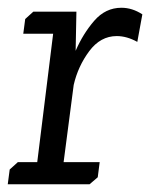

<svg xmlns="http://www.w3.org/2000/svg" viewBox="-21 -475 387 495"><path d="M231 -18 210 0H-1L4 -38L25 -57H75L116 -388H39L44 -426L65 -445H176L174 -344Q193 -388 222 -421.5Q251 -455 292 -455Q320 -455 346 -438L333 -367Q306 -382 280 -382Q238 -382 209 -343Q180 -304 169 -256L143 -57H236Z"/></svg>

Font: Zilla Slab
Style: Italic
Weight: 400
Italic angle: -6°
Designer: Typotheque.com
Foundry: Typotheque type foundry
Version: Version 1.1; 2017; ttfautohint (v1.6)